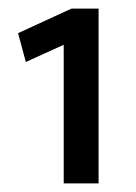

<svg xmlns="http://www.w3.org/2000/svg" viewBox="-20 -871 316 446"><path d="M146 -851H209V-445H128V-767L40 -727L22 -794Z"/></svg>

Font: Ek Mukta Medium
Style: Regular
Weight: 500
Designer: Girish Dalvi and Yashodeep Gholap
Foundry: Ek Type
Version: Version 2.538;PS 1.002;hotconv 16.6.51;makeotf.lib2.5.65220;